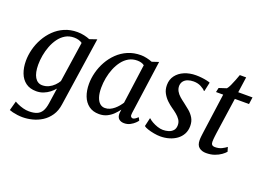

<svg xmlns="http://www.w3.org/2000/svg" viewBox="-129 -1009 2150 1580"><g transform="rotate(20 946.0 -219.0)"><path d="M439.5 37.5Q431.5 96.5 403.8 137.2Q376 178 337 202.8Q298 227.5 254.2 238.5Q210.5 249.5 169.5 249.5Q147 249.5 123.8 246.5Q100.5 243.5 81.2 238.8Q62 234 51.5 229.5L74 147Q84.5 154 104.8 163Q125 172 150.5 179Q176 186 202 186Q242.5 186 270 175Q297.5 164 313.5 137.5Q329.5 111 336 64L355.5 -69Q339 -49 316 -31Q293 -13 264 -1.5Q235 10 201.5 10Q145.5 10 109 -17Q72.5 -44 54.8 -90.8Q37 -137.5 37 -197Q37 -246.5 50.2 -298.2Q63.5 -350 89.8 -397.2Q116 -444.5 154.5 -482.2Q193 -520 243.5 -542Q294 -564 356 -564Q386 -564 415.5 -557.5Q445 -551 465.5 -542L529 -563.5ZM417.5 -491.5Q403.5 -502 384.5 -507Q365.5 -512 345.5 -512Q303 -512 270 -492.5Q237 -473 213 -440Q189 -407 173.5 -366.5Q158 -326 150.5 -283.2Q143 -240.5 143 -201.5Q143 -166.5 148.8 -139Q154.5 -111.5 166 -92.2Q177.5 -73 194 -63Q210.5 -53 231.5 -53Q261.5 -53 287.5 -65.5Q313.5 -78 333.2 -97.8Q353 -117.5 365 -138.5Z M1005 -91.5Q1001.5 -68.5 1008.2 -60Q1015 -51.5 1024 -51.5Q1033 -51.5 1043.5 -58Q1054 -64.5 1068.5 -78L1082 -53Q1078 -45.5 1062.8 -30.5Q1047.5 -15.5 1024 -2.8Q1000.5 10 971 10Q942.5 10 925 -5.5Q907.5 -21 908.5 -55L912.5 -87.5Q895.5 -64 872.5 -41.5Q849.5 -19 819.5 -4.5Q789.5 10 751 10Q697 10 661 -17Q625 -44 607.2 -90.5Q589.5 -137 589.5 -196Q589.5 -245.5 603 -297.5Q616.5 -349.5 643 -397Q669.5 -444.5 708.5 -482.2Q747.5 -520 798.5 -542Q849.5 -564 912.5 -564Q936 -564 963.5 -557.8Q991 -551.5 1012 -543L1070.5 -562.5ZM961 -494Q948.5 -503.5 932.5 -507.8Q916.5 -512 898.5 -512Q858 -512 825.5 -493.8Q793 -475.5 768.8 -443.8Q744.5 -412 728 -371.8Q711.5 -331.5 703.2 -287.2Q695 -243 695 -200.5Q695 -152 705.8 -119.2Q716.5 -86.5 735.5 -70Q754.5 -53.5 779.5 -53.5Q802.5 -53.5 822.5 -62.5Q842.5 -71.5 859.5 -85.8Q876.5 -100 890.2 -116.5Q904 -133 914 -149Z M1502.5 -465.5H1497Q1487.5 -478.5 1458.8 -493.8Q1430 -509 1393 -509Q1365.5 -509 1343.2 -501Q1321 -493 1307.8 -477Q1294.5 -461 1292.5 -436Q1292 -410.5 1303.8 -389.2Q1315.5 -368 1335.8 -350.2Q1356 -332.5 1379.5 -315.5Q1405 -296.5 1431 -274.5Q1457 -252.5 1474.2 -223.5Q1491.5 -194.5 1491.5 -153.5Q1491.5 -114 1475 -83.5Q1458.5 -53 1430 -32.2Q1401.5 -11.5 1365 -0.8Q1328.5 10 1287.5 10Q1263 10 1232.2 4.5Q1201.5 -1 1176 -9.5Q1150.5 -18 1141 -27L1158 -101H1161.5Q1172.5 -89.5 1194.5 -77Q1216.5 -64.5 1242 -56Q1267.5 -47.5 1290 -47.5Q1315 -47.5 1338.5 -54.5Q1362 -61.5 1377.5 -78.8Q1393 -96 1393 -126Q1393 -152.5 1379 -173.2Q1365 -194 1343.2 -211.8Q1321.5 -229.5 1298.5 -245Q1278 -259 1254 -281.5Q1230 -304 1212.8 -335Q1195.5 -366 1195.5 -406.5Q1195.5 -455 1222 -490.2Q1248.5 -525.5 1293.8 -544.5Q1339 -563.5 1394.5 -563.5Q1420.5 -563.5 1446 -560.5Q1471.5 -557.5 1491.2 -553Q1511 -548.5 1519.5 -544.5Z M1714.5 -175.5Q1712 -157.5 1710.5 -144.2Q1709 -131 1708 -119.5Q1707 -108 1707 -94.5Q1707 -78.5 1715.2 -69.8Q1723.5 -61 1739.5 -61Q1775 -61 1800 -73.5Q1825 -86 1841 -99L1852.5 -60.5Q1840.5 -46 1817.5 -29.5Q1794.5 -13 1762.2 -1.5Q1730 10 1689 10Q1651.5 10 1627.5 -9.2Q1603.5 -28.5 1603.5 -73Q1603.5 -78.5 1603.8 -85.8Q1604 -93 1605.2 -103Q1606.5 -113 1608 -126.2Q1609.5 -139.5 1612 -156.5L1658 -490H1595L1603.5 -528.5L1669 -550Q1679.5 -561.5 1691 -586.2Q1702.5 -611 1713.2 -638.8Q1724 -666.5 1731.5 -688H1787L1767.5 -551H1892.5L1884 -490H1760Z"/></g></svg>

Font: Merriweather 28pt
Style: Italic
Weight: 400
Italic angle: -7.8°
Version: Version 2.101